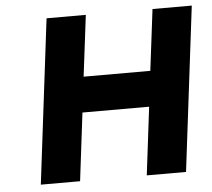

<svg xmlns="http://www.w3.org/2000/svg" viewBox="-49 -707 841 760"><g transform="rotate(-5 371.5 -327.0)"><path d="M239 0 272 -270H537L504 0H660L740 -654H584L554 -411H289L319 -654H163L83 0Z"/></g></svg>

Font: Falling Sky
Style: ExBdObl
Weight: 400
Designer: Paul D. Hunt
Foundry: Adobe Systems Incorporated
Version: Version 1.02